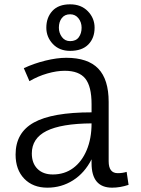

<svg xmlns="http://www.w3.org/2000/svg" viewBox="-20 -853 652 887"><path d="M199 14Q132 14 92 -27.5Q52 -69 52 -139Q52 -240 136.5 -287Q221 -334 403 -334V-372Q403 -454 374 -490Q345 -526 279 -526Q242 -526 198.5 -513.5Q155 -501 116 -478L90 -538Q137 -560 190 -573Q243 -586 286 -586Q386 -586 434 -536Q482 -486 482 -382V-108Q482 -53 524 -53Q546 -53 565 -59L574 1Q535 14 498 14Q403 14 403 -99V-117Q371 -54 317.5 -20Q264 14 199 14ZM224 -47Q278 -47 318 -76.5Q358 -106 380.5 -159.5Q403 -213 403 -283Q263 -282 195 -248Q127 -214 127 -144Q127 -99 153 -73Q179 -47 224 -47ZM304 -618Q254 -618 224 -650Q194 -682 194 -725Q194 -772 222 -802.5Q250 -833 304 -833Q355 -833 386 -801Q417 -769 417 -725Q417 -677 388 -647.5Q359 -618 304 -618ZM304 -663Q331 -663 344 -681Q357 -699 357 -725Q357 -750 342.5 -768.5Q328 -787 304 -787Q279 -787 265.5 -769.5Q252 -752 252 -725Q252 -701 266 -682Q280 -663 304 -663Z"/></svg>

Font: Fauna One
Style: Regular
Weight: 400
Designer: Eduardo Rodriguez Tunni
Foundry: Eduardo Rodriguez Tunni
Version: Version 2.001; ttfautohint (v1.8.4.7-5d5b);gftools[0.9.23]